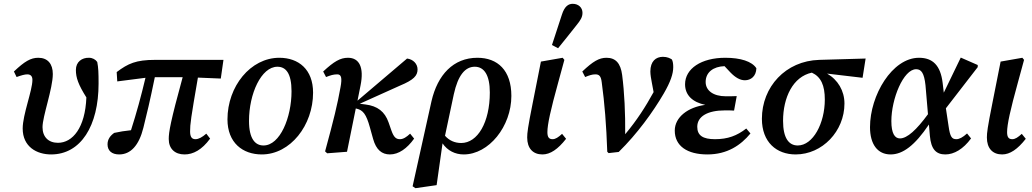

<svg xmlns="http://www.w3.org/2000/svg" viewBox="-20 -796 5412 1007"><path d="M248 14C404 14 497 -136 497 -358C497 -415 496 -441 490 -471C481 -484 465 -493 447 -493C410 -494 378 -472 378 -429C378 -388 391 -352 433 -285C427 -126 361 -47 284 -47C234 -47 203 -78 203 -129C203 -186 257 -331 257 -408C257 -461 230 -493 181 -493C141 -493 109 -474 53 -421L67 -392C92 -401 110 -406 123 -406C141 -406 150 -396 150 -377C150 -321 99 -195 99 -122C99 -26 173 14 248 14Z M595 -369 743 -388C721 -295 696 -203 667 -113C636 -110 606 -105 579 -99C559 -85 544 -66 544 -39C544 -6 566 14 605 14C665 14 709 -33 732 -126C750 -198 766 -264 792 -391H938C874 -158 865 -103 865 -67C865 -16 897 14 948 14C993 14 1039 -10 1082 -69L1062 -95C1040 -76 1022 -66 1005 -66C986 -66 977 -78 977 -107C977 -145 981 -175 1018 -389L1138 -384L1152 -482H794C693 -482 652 -463 592 -418Z M1353 14C1503 14 1622 -139 1622 -310C1622 -432 1546 -493 1445 -493C1294 -493 1173 -343 1173 -170C1173 -47 1253 14 1353 14ZM1362 -33C1319 -33 1286 -67 1286 -162C1286 -304 1350 -446 1435 -446C1479 -446 1509 -412 1509 -317C1509 -180 1449 -33 1362 -33Z M1685 -2 1696 8 1800 0 1846 -227 1851 -226C1884 -218 1901 -197 1920 -128L1937 -67C1953 -10 1983 14 2025 14C2071 14 2115 -17 2152 -69L2131 -95C2112 -77 2095 -66 2078 -66C2059 -66 2046 -74 2033 -111L2018 -154C1998 -211 1960 -240 1897 -248L1867 -252L2078 -347C2150 -377 2170 -399 2170 -432C2170 -461 2147 -485 2115 -489L1855 -268L1871 -348C1890 -442 1865 -493 1805 -493C1765 -493 1732 -474 1675 -421L1690 -392C1714 -401 1728 -406 1749 -406C1770 -406 1775 -388 1766 -339C1750 -249 1730 -167 1685 -2Z M2360 -301C2382 -402 2420 -446 2470 -446C2520 -446 2549 -401 2549 -311C2549 -154 2485 -46 2399 -46C2365 -46 2336 -59 2314 -84ZM2159 191 2270 175 2301 -44C2327 -6 2367 14 2412 14C2544 14 2662 -133 2662 -293C2662 -427 2590 -493 2484 -493C2358 -493 2275 -404 2243 -265L2144 181Z M2825 14C2866 14 2906 -13 2949 -68L2928 -94C2908 -76 2894 -66 2878 -66C2859 -66 2851 -77 2851 -103C2851 -143 2868 -220 2907 -361L2940 -482L2931 -493L2817 -473L2774 -256C2748 -126 2745 -99 2745 -75C2745 -18 2775 14 2825 14ZM2875 -560 2907 -543C2940 -583 2971 -623 3003 -663C3025 -690 3035 -706 3035 -729C3035 -756 3014 -776 2984 -776C2961 -776 2941 -763 2927 -719C2910 -668 2892 -613 2875 -560Z M3165 0 3172 7 3225 1C3322 -94 3405 -209 3461 -305C3497 -367 3511 -409 3511 -444C3511 -461 3509 -474 3504 -484C3495 -490 3480 -498 3457 -498C3420 -498 3391 -475 3391 -421C3391 -404 3395 -382 3399 -361L3408 -313C3365 -235 3321 -166 3259 -92C3260 -201 3255 -311 3243 -403C3235 -464 3209 -493 3161 -493C3122 -493 3090 -474 3034 -421L3049 -392C3071 -401 3086 -406 3102 -406C3122 -406 3132 -398 3136 -364C3151 -254 3160 -142 3165 0Z M3690 14C3794 14 3865 -34 3916 -96L3894 -122C3845 -84 3797 -66 3730 -66C3667 -66 3637 -85 3637 -131C3637 -186 3692 -217 3782 -217C3801 -217 3819 -217 3830 -216L3844 -292C3819 -291 3812 -291 3787 -291C3721 -291 3681 -321 3681 -366C3681 -417 3721 -447 3780 -449L3811 -416C3837 -389 3862 -375 3887 -375C3918 -375 3946 -396 3947 -438C3924 -474 3864 -493 3784 -493C3658 -493 3573 -436 3573 -354C3573 -297 3612 -260 3679 -246C3589 -234 3519 -182 3519 -111C3519 -30 3585 14 3690 14Z M4153 14C4293 14 4409 -108 4409 -253C4409 -320 4374 -378 4318 -410L4504 -388L4520 -489L4277 -482C4100 -477 3976 -340 3976 -173C3976 -50 4053 14 4153 14ZM4087 -162C4087 -285 4139 -394 4238 -415C4286 -393 4306 -348 4306 -274C4306 -149 4244 -33 4164 -33C4117 -33 4087 -72 4087 -162Z M4655 -161C4655 -277 4718 -433 4785 -433C4812 -433 4827 -413 4834 -349L4847 -197C4787 -115 4738 -70 4700 -70C4673 -70 4655 -96 4655 -161ZM4651 14C4715 14 4778 -33 4852 -143L4857 -84C4863 -14 4889 14 4938 14C4984 14 5032 -14 5073 -70L5052 -96C5029 -75 5011 -66 4996 -66C4973 -66 4963 -77 4955 -135L4941 -228L5108 -444V-455L5019 -494L4930 -310L4924 -361C4913 -453 4872 -493 4800 -493C4659 -493 4543 -296 4543 -129C4543 -39 4583 14 4651 14Z M5236 14C5277 14 5317 -13 5360 -68L5339 -94C5319 -76 5305 -66 5289 -66C5270 -66 5262 -77 5262 -103C5262 -143 5279 -220 5318 -361L5351 -482L5342 -493L5228 -473L5185 -256C5159 -126 5156 -99 5156 -75C5156 -18 5186 14 5236 14Z"/></svg>

Font: Source Serif Pro Semibold
Style: Italic
Weight: 600
Italic angle: -12°
Designer: Frank Grießhammer
Foundry: Adobe Systems Incorporated
Version: Version 3.001;hotconv 1.0.111;makeotfexe 2.5.65597